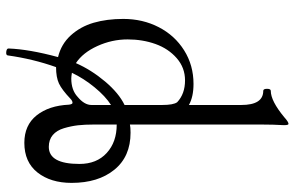

<svg xmlns="http://www.w3.org/2000/svg" viewBox="-183 -583 935 609"><g transform="rotate(90 284.5 -278.5)"><path d="M155.8 164.1Q155.3 170.4 144.5 169.2Q133.8 168 133.8 162.1Q136.2 96.7 161.1 4.9Q120.1 -4.9 92.3 -35.4Q64.5 -65.9 52.2 -107.9Q40 -149.9 40 -202.1Q40 -263.7 66.2 -314.5Q92.3 -365.2 139.6 -395Q187 -424.8 246.1 -424.8Q287.1 -424.8 313 -410.2V-576.2Q313 -646 268.1 -646Q261.7 -646 261.7 -658Q261.7 -669.9 268.1 -669.9Q300.3 -669.9 352.1 -712.9Q366.7 -726.1 373 -726.1Q377 -726.1 377 -711.9Q375 -677.7 375 -640.1V-223.1Q383.8 -225.1 400.9 -225.1Q476.6 -225.1 518.3 -173.8Q560.1 -122.6 560.1 -38.1Q560.1 28.3 527.1 70.1Q494.1 111.8 433.1 111.8Q377 111.8 345.9 72.8Q314.9 33.7 312 -29.8Q310.5 -41 306.2 -41Q299.8 -41 293 -34.2Q264.6 -7.3 244.9 2Q225.1 11.2 192.9 11.2Q167 84 155.8 164.1ZM180.2 -51.8Q201.7 -100.6 238.5 -144.3Q275.4 -188 313 -206.1V-325.2Q313 -361.3 304.2 -373Q277.8 -397.9 234.9 -397.9Q194.8 -397.9 164.6 -371.6Q134.3 -345.2 119.6 -304.2Q105 -263.2 105 -215.8Q105 -166 126 -119.9Q147 -73.7 180.2 -51.8ZM445.8 34.2Q500 34.2 500 -63Q500 -117.7 465.3 -149.4Q430.7 -181.2 375 -181.2V-108.9Q375 -80.1 377.4 -58.3Q379.9 -36.6 386.7 -13.7Q393.6 9.3 408.4 21.7Q423.3 34.2 445.8 34.2ZM229 -37.1Q265.6 -37.1 287.1 -57.1Q313 -78.6 313 -101.1V-163.1Q285.2 -145.5 256.8 -110.8Q228.5 -76.2 210.9 -39.1Q222.7 -37.1 229 -37.1Z"/></g></svg>

Font: Junicode SmCond Light
Style: Regular
Weight: 300
Width: 4
Designer: Peter S. Baker
Version: Version 2.206